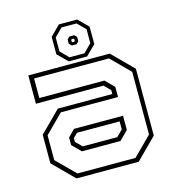

<svg xmlns="http://www.w3.org/2000/svg" viewBox="-110 -833 845 926"><g transform="rotate(-15 313.0 -370.0)"><path d="M158 0 55 -103V-245.5L158 -348.5H430V-368L399.5 -398.5H62V-540H468.5L571.5 -437V-103L468.5 0ZM217 -119.5 174.5 -162V-200L208 -234H453V-163L409.5 -119.5ZM168.5 -22H458.5L550.5 -114V-427L459 -518.5H85V-421H410L453 -378V-327.5H167.5L77 -237V-113ZM227 -141.5H399.5L430 -172V-212H217L196 -191V-172ZM268 -555 219 -603.5V-690.5L268 -739.5H359.5L408.5 -690.5V-603.5L359.5 -555ZM276.5 -573H351.5L391 -613V-682.5L351.5 -722H276.5L237 -682.5V-613ZM302 -625 290 -637V-658.5L302 -670H326L337.5 -658.5V-637L326 -625ZM309.5 -639.5H318L321.5 -643V-651.5L318 -655H309.5L306 -651.5V-643Z"/></g></svg>

Font: Tourney Thin ExtraLight
Style: Regular
Weight: 250
Version: Version 1.015